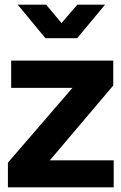

<svg xmlns="http://www.w3.org/2000/svg" viewBox="-20 -804 521 824"><path d="M14 -106 291 -427H28V-544H466V-437L194 -116H468V0H14ZM56 -784H178L244 -705L312 -784H431L311 -640H175Z"/></svg>

Font: Eudoxus Sans
Style: Bold
Weight: 700
Designer: Stijn de Vries
Foundry: tokotype
Version: Version 2.005